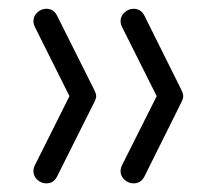

<svg xmlns="http://www.w3.org/2000/svg" viewBox="-20 -420 496 440"><path d="M399.9 -199.7Q399.9 -193.8 394.5 -183.3L311 -15.6Q303 0.2 285.9 0.2Q274.9 0.2 265.6 -7.9Q256.3 -16.1 256.3 -27.8Q256.3 -34.7 259.8 -41.7L339.1 -199.7L259.8 -357.9Q256.3 -365 256.3 -371.8Q256.3 -383.5 265.6 -391.7Q274.9 -399.9 285.9 -399.9Q303 -399.9 311 -384L394.5 -216.3Q399.9 -205.8 399.9 -199.7ZM200.4 -199.7Q200.4 -193.8 194.8 -183.3L110.8 -15.6Q103 0.2 86.2 0.2Q74.7 0.2 65.7 -7.9Q56.6 -16.1 56.6 -27.8Q56.6 -34.7 60.1 -41.7L139.2 -199.7L60.1 -357.9Q56.6 -365 56.6 -371.8Q56.6 -383.5 65.7 -391.7Q74.7 -399.9 86.2 -399.9Q103 -399.9 110.8 -384L194.8 -216.3Q200.4 -205.8 200.4 -199.7Z"/></svg>

Font: EnergyBar
Style: Regular
Weight: 400
Italic angle: -10°
Version: 1.0 2000-03-28